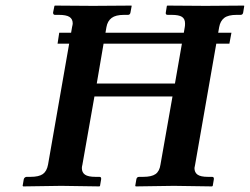

<svg xmlns="http://www.w3.org/2000/svg" viewBox="-20 -666 894 687"><path d="M641.1 -568.8Q642.1 -572.8 642.1 -582Q642.1 -598.6 631.1 -605.7Q620.1 -612.8 594.2 -612.8H580.1Q571.8 -612.8 573.2 -621.1L577.1 -645L579.1 -646Q676.8 -645 715.8 -645L852.1 -646L854 -645L850.1 -621.1Q848.6 -612.8 840.8 -612.8H826.2Q796.4 -612.8 782.2 -601.8Q768.1 -590.8 764.2 -568.8L760.7 -548.8H808.1L800.8 -509.8H753.9L678.2 -77.1Q675.8 -67.4 675.8 -64.9Q675.8 -48.8 687 -41Q698.2 -33.2 724.1 -33.2H738.8Q746.6 -33.2 745.1 -23.9L741.2 -1L738.8 1Q637.2 -1 602.1 -1L465.8 1L463.9 -1L467.8 -23.9Q469.2 -33.2 478 -33.2H492.2Q522.5 -33.2 536.6 -43.2Q550.8 -53.2 554.2 -77.1L597.2 -320.8H317.9L274.9 -77.1Q272.9 -69.3 272.9 -64.9Q272.9 -48.8 284.2 -41Q295.4 -33.2 321.8 -33.2H335.9Q343.3 -33.2 341.8 -23.9L337.9 -1L335.9 1Q235.4 -1 199.2 -1L63 1L61 -1L64.9 -23.9Q65.4 -27.8 68.6 -30.5Q71.8 -33.2 75.2 -33.2H88.9Q119.1 -33.2 133.3 -43.2Q147.5 -53.2 151.9 -77.1L227.5 -509.8H186L191.9 -548.8H234.4L237.8 -568.8Q240.2 -578.6 240.2 -582Q240.2 -598.1 228.5 -605.5Q216.8 -612.8 190.9 -612.8H176.8Q169.9 -612.8 169.9 -621.1L174.8 -645L176.8 -646Q273.9 -645 313 -645L450.2 -646L451.2 -645L446.8 -621.1Q445.3 -612.8 438 -612.8H423.8Q394 -612.8 379.4 -601.8Q364.7 -590.8 360.8 -568.8L357.4 -548.8H637.7ZM630.9 -509.8H350.6L326.2 -367.2H606Z"/></svg>

Font: Linux Libertine G
Style: Bold Italic
Weight: 700
Italic angle: -11.5°
Designer: Philipp H. Poll
Foundry: Philipp H. Poll
Version: Version 4.1.0